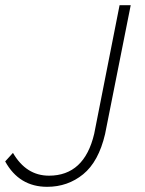

<svg xmlns="http://www.w3.org/2000/svg" viewBox="-26 -720 560 741"><path d="M156 1Q48 1 -6 -97L24 -130Q75 -42 163 -42Q299.5 -42 337.5 -203.5L435.5 -700H478.5L379.5 -202.5Q354.5 -96 295 -47.5Q235.5 1 156 1Z"/></svg>

Font: Argentum Sans ExtraLight
Style: Italic
Weight: 200
Italic angle: -11°
Designer: Julieta Ulanovsky (font), Cristiano Sobral (main changes and remaster)
Foundry: Julieta Ulanovsky (font), Cristiano Sobral (main changes and remaster)
Version: Version 2.007;June 15, 2022;FontCreator 14.0.0.2814 64-bit; 